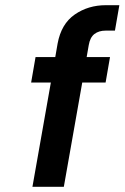

<svg xmlns="http://www.w3.org/2000/svg" viewBox="-20 -720 480 740"><path d="M100 -402 117 -500H193L202 -552Q216 -628 268 -664Q320 -700 388 -700H440L423 -602H387Q361 -602 344 -589Q327 -576 322 -546L314 -500H404L387 -402H297L226 0H105L176 -402Z"/></svg>

Font: Overused Grotesk SemiBold
Style: Italic
Weight: 600
Italic angle: -10°
Version: Version 0.003